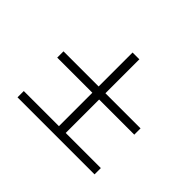

<svg xmlns="http://www.w3.org/2000/svg" viewBox="-110 -700 800 800"><g transform="rotate(45 290.0 -300.5)"><path d="M63 -65V-102H270V-299H63V-336H270V-536H310V-336H517V-299H310V-102H517V-65Z"/></g></svg>

Font: Georama ExtraExtended ExtraLight
Style: Regular
Weight: 200
Width: 8
Designer: Jean-Baptiste Levee
Foundry: Production Type
Version: Version 1.000